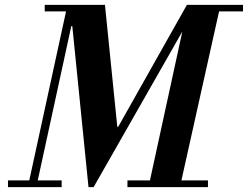

<svg xmlns="http://www.w3.org/2000/svg" viewBox="-20 -774 1025 794"><path d="M367 0 469 -250 753 -754H797ZM13 0V-28H235V0ZM95 0 259 -754H294L130 0ZM507 0V-28H840V0ZM346 0 279 -666H275L283 -754H414L465 -250H469L367 0ZM165 -727V-754H414V-727ZM594 0 758 -754H892L724 0ZM773 -727V-754H985V-727Z"/></svg>

Font: Libre Bodoni Medium
Style: Italic
Weight: 500
Italic angle: -13°
Designer: Pablo Impallari, Rodrigo Fuenzalida
Foundry: Impallari Type
Version: Version 2.005;gftools[0.9.23]